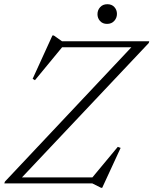

<svg xmlns="http://www.w3.org/2000/svg" viewBox="-32 -871 728 912"><path d="M677 -675 674.5 -666.5 63 -18.5 57 -28.5H407L527.5 -173.5L541 -168.5L453.5 21H448L406 0H-11.5L-8.5 -8.5L601 -656L617 -646.5H263L134 -490L123 -496.5L217 -702.5H223.5L262.5 -675ZM476.5 -757.5Q455.5 -757.5 443.2 -771.2Q431 -785 431 -803.5Q431 -823 443.8 -837Q456.5 -851 478 -851Q499 -851 511.2 -837.5Q523.5 -824 523.5 -805Q523.5 -786 510.8 -771.8Q498 -757.5 476.5 -757.5Z"/></svg>

Font: Newsreader 24pt Light
Style: Italic
Weight: 300
Italic angle: -17°
Designer: Hugues Gentile
Foundry: Production Type
Version: Version 1.003